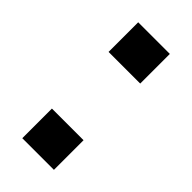

<svg xmlns="http://www.w3.org/2000/svg" viewBox="-144 -461 472 472"><g transform="rotate(45 92.5 -224.5)"><path d="M37 -323V-426H147V-323ZM37 -23V-126H147V-23Z"/></g></svg>

Font: Kanit Medium
Style: Regular
Weight: 500
Designer: Katatrad Team
Foundry: CadsonDemak
Version: Version 2.000; ttfautohint (v1.8.3)